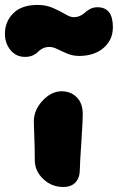

<svg xmlns="http://www.w3.org/2000/svg" viewBox="-75 -742 474 772"><path d="M25.9 -513.2Q-10.3 -513.2 -32.7 -540.5Q-55.2 -567.9 -55.2 -606Q-55.2 -654.8 -21.7 -688.5Q11.7 -722.2 77.1 -722.2Q109.9 -722.2 138.4 -709.7Q167 -697.3 187.3 -685.1Q207.5 -672.9 221.2 -672.9Q236.3 -672.9 248.8 -679.2Q261.2 -685.5 268.6 -692.9Q275.9 -700.2 288.6 -706.5Q301.3 -712.9 316.9 -712.9Q378.9 -712.9 378.9 -632.8Q378.9 -581.5 341.3 -549.3Q303.7 -517.1 243.2 -517.1Q218.3 -517.1 196.3 -526.1Q174.3 -535.2 156.5 -544.2Q138.7 -553.2 124 -553.2Q107.9 -553.2 95.9 -546.9Q84 -540.5 77.4 -533.2Q70.8 -525.9 57.4 -519.5Q43.9 -513.2 25.9 -513.2ZM179.2 9.8Q132.3 9.8 98.6 -22.5Q64.9 -54.7 64.9 -98.1Q64.9 -146.5 63 -191.7Q61 -236.8 61 -252.9Q61 -299.8 96.4 -337.4Q131.8 -375 172.9 -375Q209 -375 233.2 -351.3Q257.3 -327.6 257.8 -284.2Q258.3 -263.2 252.2 -172.6Q246.1 -82 246.1 -62Q246.1 -27.8 229 -9Q211.9 9.8 179.2 9.8Z"/></svg>

Font: Shantell Sans Irregular
Style: Regular
Weight: 800
Designer: Stephen Nixon, Anya Danilova, Shantell Martin
Foundry: Arrow Type
Version: Version 1.006;[9816181b4]